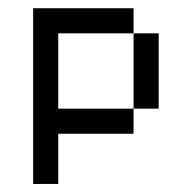

<svg xmlns="http://www.w3.org/2000/svg" viewBox="-20 -458 478 478"><path d="M312.5 -375H375V-187.5H312.5ZM62.5 -437.5H312.5V-375H125V-187.5H312.5V-125H125V0H62.5Z"/></svg>

Font: Pixel Operator SC
Style: Regular
Weight: 400
Designer: Jayvee Enaguas (GrandChaos9000)
Foundry: The Grandoplex Project
Version: Version 1.4.1 (September 5, 2015)